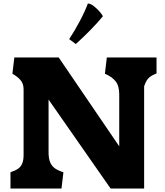

<svg xmlns="http://www.w3.org/2000/svg" viewBox="-20 -1079 946 1099"><path d="M613 0 258 -509V-207Q258 -172 266.8 -151Q275.5 -130 291.2 -117.8Q307 -105.5 336 -95Q338 -94 339.5 -94Q341 -94 343 -93L332 0H40V-93Q67 -102 83 -113Q99 -124 107 -142.5Q115 -161 115 -192.5V-568Q115 -599.5 98 -619.8Q81 -640 51 -657L62 -750H316L662.5 -241.5V-538.5Q662.5 -588.5 641 -614.5Q619.5 -640.5 580.5 -657L591.5 -750H876V-658.5Q843.5 -646 829.2 -630.8Q815 -615.5 805 -584.5V0ZM414 -827 376 -855Q407 -902 437 -958.5Q467 -1015 483 -1059Q502 -1059 530.5 -1032.5Q559 -1006 569 -986Q508 -912 414 -827Z"/></svg>

Font: TMT Limkin
Style: Regular
Weight: 400
Designer: Gabriel Drozdov
Version: Version 1.000;Glyphs 3.1.2 (3151)